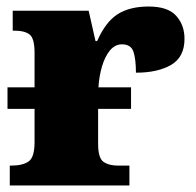

<svg xmlns="http://www.w3.org/2000/svg" viewBox="-20 -569 601 589"><path d="M10 0V-61H15Q49 -61 67.5 -73.5Q86 -86 86 -133V-235H3V-301H86V-407Q86 -451 71 -463Q56 -475 23 -475H19V-536H252L273 -443H278Q304 -502 341 -525.5Q378 -549 436 -549Q495 -549 520.5 -520.5Q546 -492 546 -450Q546 -394 505 -370Q464 -346 397 -346Q397 -387 389.5 -410Q382 -433 354 -433Q333 -433 317.5 -414.5Q302 -396 293 -365.5Q284 -335 282 -301H382V-235H281V-128Q281 -84 297.5 -72.5Q314 -61 342 -61H377V0Z"/></svg>

Font: Noto Serif Black
Style: Regular
Weight: 900
Designer: Monotype Design Team
Foundry: Monotype Imaging Inc.
Version: Version 2.014; ttfautohint (v1.8.4.7-5d5b)